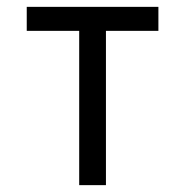

<svg xmlns="http://www.w3.org/2000/svg" viewBox="-20 -540 540 560"><path d="M211 0V-450H58V-520H442V-450H289V0Z"/></svg>

Font: Iosevka
Style: Regular
Weight: 400
Monospace: yes
Designer: Belleve Invis
Foundry: Belleve Invis
Version: Version 33.2.3; ttfautohint (v1.8.4)